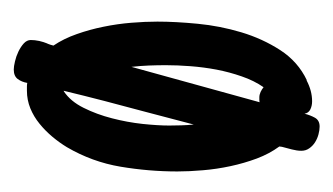

<svg xmlns="http://www.w3.org/2000/svg" viewBox="-125 -327 496 286"><g transform="rotate(90 123.0 -184.0)"><path d="M132.3 -322.8Q131.3 -322.3 128.9 -322.3Q126.5 -322.3 125 -322.3Q121.1 -322.3 116.9 -324.2Q112.8 -326.2 109.9 -328.6Q100.1 -314.5 93.8 -296.1Q87.4 -277.8 83.7 -258.5Q80.1 -239.3 78.6 -219.7Q77.1 -200.2 77.1 -183.1Q77.1 -170.4 77.6 -157.7Q78.1 -145 79.6 -131.8ZM146.5 -152.3Q138.2 -121.6 130.4 -91.6Q122.6 -61.5 115.2 -30.8L116.2 -31.2Q130.9 -41 140.6 -60.5Q150.4 -80.1 156.2 -102.8Q162.1 -125.5 164.6 -148.4Q167 -171.4 167 -188Q167 -197.3 166.7 -205.8Q166.5 -214.4 165.5 -224.6ZM204.6 -384.8Q204.6 -378.4 202.6 -370.8Q200.7 -363.3 198.7 -356L198.2 -352.1Q209 -337.4 216.1 -318.6Q223.1 -299.8 227.5 -279.3Q231.9 -258.8 233.6 -238.3Q235.4 -217.8 235.4 -200.2Q235.4 -157.7 228.3 -115.5Q221.2 -73.2 199.2 -35.6Q192.4 -24.4 183.6 -13.9Q174.8 -3.4 164.3 5.1Q153.8 13.7 141.4 18.8Q128.9 23.9 115.2 23.9Q112.3 23.9 109.1 23.9Q106 23.9 103.5 23.4Q102.1 31.7 97.7 37.6Q93.3 43.5 83.5 43.5Q79.1 43.5 71.5 41.7Q64 40 56.9 36.6Q49.8 33.2 44.7 28.6Q39.6 23.9 39.6 18.1Q39.6 12.2 41 5.6Q42.5 -1 44.9 -6.8V-6.3Q45.9 -8.8 46.6 -11Q47.4 -13.2 47.9 -15.6Q37.6 -30.8 30.8 -50.3Q23.9 -69.8 19.8 -90.3Q15.6 -110.8 13.9 -131.6Q12.2 -152.3 12.2 -170.4Q12.2 -197.3 15.4 -230.5Q18.6 -263.7 28.1 -295.4Q37.6 -327.1 54.7 -353.5Q71.8 -379.9 99.6 -393.1V-392.6Q115.2 -400.9 130.9 -400.9Q137.7 -400.9 143.1 -398.2Q148.4 -395.5 149.4 -389.6Q151.4 -397.9 155.3 -405Q159.2 -412.1 168.5 -412.1Q173.8 -412.1 180.2 -410.4Q186.5 -408.7 191.9 -405.3Q197.3 -401.9 200.9 -396.7Q204.6 -391.6 204.6 -384.8Z"/></g></svg>

Font: Just Another Hand
Style: Regular
Weight: 400
Designer: Astigmatic (AOETI)
Foundry: Astigmatic (AOETI)
Version: Version 1.000